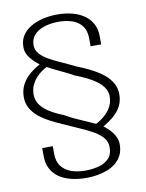

<svg xmlns="http://www.w3.org/2000/svg" viewBox="-90 -744 720 947"><g transform="rotate(-10 270.0 -270.5)"><path d="M266 139Q294.5 139 322 134.2Q349.5 129.5 373.5 119.8Q397.5 110 415.8 94.5Q434 79 444.5 57.8Q455 36.5 455.5 9Q456.5 -10.5 450 -27Q443.5 -43.5 433.2 -56.8Q423 -70 411.8 -80.2Q400.5 -90.5 391.5 -96.5Q398 -100.5 410.2 -108Q422.5 -115.5 437.2 -127Q452 -138.5 465.8 -154.5Q479.5 -170.5 488 -191.8Q496.5 -213 496.5 -240Q496.5 -265.5 486.5 -287Q476.5 -308.5 458.5 -326.8Q440.5 -345 417 -360Q393.5 -375 366.8 -387.5Q340 -400 312 -411Q275.5 -429 241.8 -444Q208 -459 181 -474.2Q154 -489.5 138.2 -507.8Q122.5 -526 122 -549.5Q121.5 -580.5 139.8 -601.2Q158 -622 190.2 -632.8Q222.5 -643.5 263.5 -643.5Q302.5 -643.5 333 -632.5Q363.5 -621.5 380.8 -597.8Q398 -574 398 -535.5V-497H451V-537Q451 -572 437.5 -598.5Q424 -625 398.8 -643.2Q373.5 -661.5 339 -670.8Q304.5 -680 263.5 -680Q224 -680 189.2 -671.5Q154.5 -663 128 -647Q101.5 -631 86.2 -607.2Q71 -583.5 71 -552.5Q70.5 -534 77 -518.8Q83.5 -503.5 94 -491.2Q104.5 -479 115.5 -469.2Q126.5 -459.5 135 -452.5Q122 -445.5 104.2 -433.5Q86.5 -421.5 69.5 -404Q52.5 -386.5 41.2 -362.2Q30 -338 30 -306Q30 -276 43.5 -251.8Q57 -227.5 80.2 -208Q103.5 -188.5 133.2 -172.8Q163 -157 195.5 -143Q238 -123.5 275.5 -107.2Q313 -91 341.8 -74.5Q370.5 -58 387.2 -38.2Q404 -18.5 404 7.5Q405 42.5 387 63.2Q369 84 337.2 93.2Q305.5 102.5 265.5 102.5Q228 102.5 197 91.8Q166 81 147.5 57.2Q129 33.5 129 -5.5V-44H76V-4Q76 32 89.8 59Q103.5 86 129 103.8Q154.5 121.5 189.2 130.2Q224 139 266 139ZM358.5 -115.5Q334 -127 308.5 -137.8Q283 -148.5 258 -160.2Q233 -172 210 -185.5Q173.5 -199.5 144 -217.2Q114.5 -235 97.2 -258Q80 -281 80 -311.5Q80 -336.5 89 -356.8Q98 -377 111.8 -392.2Q125.5 -407.5 140.2 -418Q155 -428.5 167 -434Q187.5 -422.5 209.5 -412Q231.5 -401.5 253.5 -391Q275.5 -380.5 296.5 -368.5Q327 -357 354.5 -343.5Q382 -330 403 -314Q424 -298 436 -279Q448 -260 448 -237Q448 -211.5 438.2 -191.2Q428.5 -171 414 -156Q399.5 -141 384.5 -130.8Q369.5 -120.5 358.5 -115.5Z"/></g></svg>

Font: Anybody UltraCondensed Thin Light
Style: Regular
Weight: 300
Version: Version 1.111